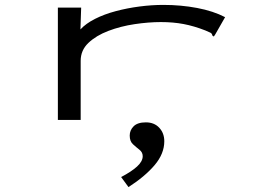

<svg xmlns="http://www.w3.org/2000/svg" viewBox="-20 -488 1040 783"><path d="M216 -457H311L308 -368Q330 -392 367.5 -411Q405 -430 452 -442.5Q499 -455 549 -461.5Q599 -468 646 -468Q718 -468 784 -455.5Q850 -443 898 -418L858 -348L852 -339L846 -343Q845 -351 838.5 -354.5Q832 -358 817 -364Q771 -382 728.5 -390Q686 -398 636 -398Q586 -398 529 -389.5Q472 -381 422 -362Q372 -343 340.5 -313Q309 -283 309 -240V1H216ZM504 275 474 234Q516 212 539 191Q562 170 562 149Q562 133 548.5 122.5Q535 112 522 100Q509 88 509 65Q509 43 525 27Q541 11 575 11Q609 11 629.5 33Q650 55 650 88Q650 139 610.5 185.5Q571 232 504 275Z"/></svg>

Font: Inconsolata UltraExpanded
Style: Regular
Weight: 400
Width: 9
Monospace: yes
Designer: Raph Levien, Cyreal, Brenton Simpson
Foundry: Raph Levien, Cyreal, Google
Version: Version 3.000; ttfautohint (v1.8.2.53-6de2)